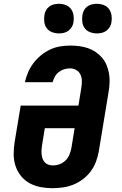

<svg xmlns="http://www.w3.org/2000/svg" viewBox="-20 -983 640 1011"><path d="M256 8Q224 8 193 2Q162 -4 135.5 -18.5Q109 -33 90 -57Q71 -81 61.5 -110Q52 -139 52 -171Q52 -203 57 -235L89 -427H393L408 -519Q411 -537 411 -555.5Q411 -574 404 -589.5Q397 -605 382 -614Q367 -623 349 -623Q334 -623 318.5 -618.5Q303 -614 290 -604Q277 -594 269 -579.5Q261 -565 257 -550H111Q117 -577 128 -602.5Q139 -628 156 -650.5Q173 -673 195.5 -691.5Q218 -710 243.5 -722Q269 -734 296 -738.5Q323 -743 349 -743Q374 -743 397.5 -740Q421 -737 443 -729.5Q465 -722 484 -709Q503 -696 517.5 -679Q532 -662 541 -640.5Q550 -619 554 -596Q558 -573 557 -548.5Q556 -524 552 -500L500 -185Q495 -157 485 -130.5Q475 -104 457.5 -80.5Q440 -57 416 -39Q392 -21 365.5 -10.5Q339 0 311 4Q283 8 256 8ZM259 -112Q277 -112 294.5 -118.5Q312 -125 325.5 -138.5Q339 -152 346 -169.5Q353 -187 356 -204L373 -308H216L201 -216Q199 -204 198.5 -191.5Q198 -179 199.5 -167.5Q201 -156 205 -145.5Q209 -135 217 -127Q225 -119 236 -115.5Q247 -112 259 -112ZM490 -807Q472 -807 454.5 -813.5Q437 -820 426.5 -834Q416 -848 413.5 -866.5Q411 -885 414 -904Q416 -917 422.5 -929Q429 -941 440 -949Q451 -957 464 -960Q477 -963 490 -963Q509 -963 526 -956.5Q543 -950 553.5 -936Q564 -922 567 -903.5Q570 -885 567 -866Q565 -853 558 -841Q551 -829 540 -821Q529 -813 516 -810Q503 -807 490 -807ZM290 -807Q272 -807 254.5 -813.5Q237 -820 226.5 -834Q216 -848 213.5 -866.5Q211 -885 214 -904Q216 -917 222.5 -929Q229 -941 240 -949Q251 -957 264 -960Q277 -963 290 -963Q309 -963 326 -956.5Q343 -950 353.5 -936Q364 -922 367 -903.5Q370 -885 367 -866Q365 -853 358 -841Q351 -829 340 -821Q329 -813 316 -810Q303 -807 290 -807Z"/></svg>

Font: Iosevka Slab HvExObl
Style: Regular
Weight: 900
Width: 7
Italic angle: -9°
Monospace: yes
Designer: Belleve Invis
Foundry: Belleve Invis
Version: Version 11.1.1; ttfautohint (v1.8.3)